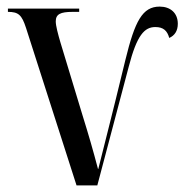

<svg xmlns="http://www.w3.org/2000/svg" viewBox="-20 -562 559 582"><path d="M59 -477 212 0H275L370 -359C395 -456 418 -480 451 -480C475 -480 487 -469 493 -447C509 -454 519 -468 519 -490C519 -523 496 -542 464 -542C412 -542 389 -499 360 -380C315 -194 299 -135 278 -50H277C262 -107 249 -152 230 -213L163 -434C156 -458 149 -484 149 -497C149 -519 163 -526 200 -526H220V-536H4V-526C36 -526 46 -517 59 -477Z"/></svg>

Font: Noto Serif Display Condensed
Style: Regular
Weight: 400
Width: 3
Designer: Monotype Design Team
Foundry: Monotype Imaging Inc.
Version: Version 2.009